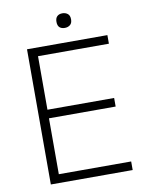

<svg xmlns="http://www.w3.org/2000/svg" viewBox="-97 -966 791 1035"><g transform="rotate(-10 299.0 -449.0)"><path d="M317 -818Q299 -818 288.5 -827.5Q278 -837 278 -858Q278 -878 288.5 -888Q299 -898 317 -898Q334 -898 346 -888.5Q358 -879 358 -858Q358 -837 346 -827.5Q334 -818 317 -818ZM96 -740H536V-693H148V-400H513V-353H148V-47H544V0H96Z"/></g></svg>

Font: Encode Sans Normal
Style: ExtraLight
Weight: 200
Designer: Pablo Impallari, Andres Torresi
Foundry: Pablo Impallari, Andres Torresi
Version: Version 1.000; ttfautohint (v1.00) -l 8 -r 50 -G 200 -x 14 -